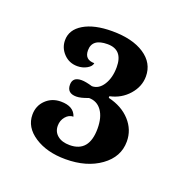

<svg xmlns="http://www.w3.org/2000/svg" viewBox="-71 -845 425 445"><g transform="rotate(20 141.5 -622.0)"><path d="M180 -556Q180 -584 168.5 -600Q157 -616 137 -616Q119 -609 108 -609Q85 -609 85 -630Q85 -649 107 -649Q117 -649 134 -644Q151 -644 162 -661.5Q173 -679 173 -705Q173 -748 135 -748Q97 -748 97 -719Q97 -696 121 -696Q120 -688 109.5 -682Q99 -676 86 -676Q66 -676 52.5 -690Q39 -704 39 -723Q39 -749 65 -764.5Q91 -780 135 -780Q185 -780 214.5 -760.5Q244 -741 244 -708Q244 -683 226 -662.5Q208 -642 180 -636V-632Q214 -624 234 -602Q254 -580 254 -551Q254 -513 220 -488.5Q186 -464 134 -464Q88 -464 57.5 -484Q27 -504 27 -535Q27 -557 42 -571.5Q57 -586 79 -586Q111 -586 118 -563Q107 -563 99 -553.5Q91 -544 91 -531Q91 -516 102 -507Q113 -498 132 -498Q180 -498 180 -556Z"/></g></svg>

Font: Libre Baskerville
Style: Bold
Weight: 700
Designer: Pablo Impallari, Rodrigo Fuenzalida
Foundry: Pablo Impallari, Rodrigo Fuenzalida
Version: Version 1.000